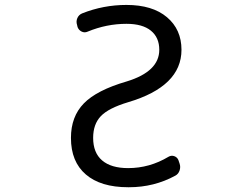

<svg xmlns="http://www.w3.org/2000/svg" viewBox="-20 -785 1040 794"><path d="M502.9 -686.5Q420.9 -686.5 342.8 -654.3Q330.1 -648.4 317.9 -654.3Q305.7 -660.2 300.8 -672.9L298.8 -681.6Q293.9 -696.3 299.8 -710Q305.7 -723.6 319.3 -729.5Q407.2 -764.6 502.9 -764.6Q610.4 -764.6 670.4 -713.9Q730.5 -663.1 730.5 -579.1Q730.5 -427.7 509.8 -362.3Q428.7 -337.9 397 -304.7Q365.2 -271.5 365.2 -214.8Q365.2 -153.3 402.3 -121.6Q439.5 -89.8 509.8 -89.8Q598.6 -89.8 676.8 -136.7Q688.5 -143.6 700.7 -139.2Q712.9 -134.8 717.8 -123L722.7 -108.4Q727.5 -94.7 722.7 -80.1Q717.8 -65.4 705.1 -58.6Q617.2 -10.7 513.7 -10.7Q511.7 -10.7 509.8 -10.7Q396.5 -10.7 335 -63.5Q273.4 -116.2 273.4 -214.8Q273.4 -302.7 326.7 -357.4Q379.9 -412.1 503.9 -448.2Q638.7 -489.3 638.7 -579.1Q638.7 -629.9 604 -658.2Q569.3 -686.5 502.9 -686.5Z"/></svg>

Font: Rounded-L Mgen+ 2m regular
Style: Regular
Weight: 400
Designer: [Source Han Sans]
Ryoko NISHIZUKA  (kana & ideographs); Paul D. Hunt (Latin, Greek & Cyrillic); Wenlong ZHANG  (bopomofo
Version: Version 1.059.20150602